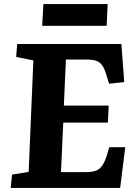

<svg xmlns="http://www.w3.org/2000/svg" viewBox="-20 -918 667 938"><path d="M143 -623 59 -640 64 -703H573L587 -517L513 -509L501 -547Q492 -580 480.5 -597Q469 -614 451.5 -620.5Q434 -627 405 -627H302L292 -402H511L507 -319H289L278 -77H397Q425 -77 444 -82.5Q463 -88 476.5 -105Q490 -122 501 -156L514 -199H592L567 0H32L39 -65L120 -78ZM192 -898H506L501 -792H186Z"/></svg>

Font: Literata 18pt
Style: Bold Italic
Weight: 700
Italic angle: -2°
Designer: Latin by Veronika Burian and Jose Scaglione. Greek by Irene Vlachou. Cyrillic by Vera Evstafieva
Foundry: TypeTogether
Version: Version 3.103;gftools[0.9.29]